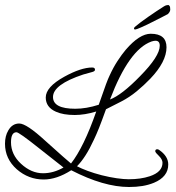

<svg xmlns="http://www.w3.org/2000/svg" viewBox="-100 -692 703 768"><path d="M416 56Q315 56 185 -11Q127 26 75 26Q14 26 -33 -15Q-80 -57 -80 -117Q-80 -148 -67 -170Q-51 -198 -23 -198Q6 -198 81 -129Q123 -91 151.5 -66Q180 -41 184 -38Q235 -103 285 -246Q262 -239 240.5 -235.5Q219 -232 199 -232Q153 -232 124 -245Q83 -263 83 -302Q83 -344 157 -385Q224 -422 269 -422Q280 -422 280 -413Q280 -407 269 -404L233 -394Q112 -354 112 -304Q112 -257 201 -257Q223 -257 246.5 -261Q270 -265 295 -273Q299 -283 307 -307Q315 -331 324 -355Q333 -379 338 -389Q353 -422 370 -448Q387 -474 403 -493Q458 -557 503 -557Q566 -557 566 -503Q566 -445 501 -377Q476 -351 447 -327Q418 -303 385 -286L324 -255Q306 -205 296 -180Q286 -155 276 -134Q259 -97 242 -70.5Q225 -44 208 -27Q225 -18 250.5 -8.5Q276 1 307 9Q339 17 367 21Q395 25 415 25Q463 25 499 13Q550 -4 550 -41Q550 -54 536 -68Q521 -82 521 -87Q521 -95 529 -95Q533 -95 537 -92Q573 -67 573 -34Q573 15 516 39Q494 48 469.5 52Q445 56 416 56ZM340 -294Q387 -312 460 -387Q539 -467 539 -509Q539 -529 522 -529Q515 -529 506 -526Q416 -494 340 -294ZM72 1Q114 1 154 -22L55 -100Q-24 -163 -34 -163Q-56 -163 -56 -123Q-56 -74 -16 -37Q25 1 72 1ZM441 -574Q436 -574 436 -578Q436 -581 439 -584Q460 -602 494 -625.5Q528 -649 555 -666Q561 -670 566 -671Q571 -672 573 -672Q575 -672 578 -668.5Q581 -665 581 -654Q581 -648 577.5 -643Q574 -638 572 -636Q569 -634 550 -624.5Q531 -615 507.5 -603Q484 -591 464.5 -582.5Q445 -574 441 -574Z"/></svg>

Font: Corinthia
Style: Regular
Weight: 400
Designer: Robert E. Leuschke
Foundry: Robert E. Leuschke
Version: Version 1.013; ttfautohint (v1.8.3)